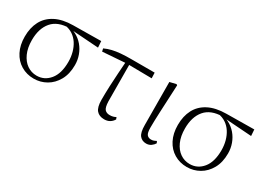

<svg xmlns="http://www.w3.org/2000/svg" viewBox="-24 -1013 2071 1525"><g transform="rotate(30 1011.0 -251.0)"><path d="M277 14Q212 14 160 -17Q108 -48 78.5 -105.5Q49 -163 49 -241Q49 -322 80.5 -382Q112 -442 176.5 -475.5Q241 -509 338 -510L593 -513L597 -455L339 -473L326 -476Q217 -475 164.5 -413Q112 -351 112 -245Q112 -174 135 -123Q158 -72 197 -45Q236 -18 285 -18Q356 -18 403 -75Q450 -132 450 -239Q450 -284 439 -324.5Q428 -365 407 -397.5Q386 -430 354.5 -451Q323 -472 281 -478L291 -487Q340 -484 380 -463Q420 -442 448.5 -408.5Q477 -375 492.5 -332.5Q508 -290 508 -243Q508 -161 475.5 -103.5Q443 -46 390.5 -16Q338 14 277 14Z M641 -444 635 -470Q667 -485 701 -493Q735 -501 776 -504.5Q817 -508 870 -508H1086L1088 -457L860 -460ZM923 14Q877 14 852.5 -14.5Q828 -43 828 -111Q828 -170 830.5 -232.5Q833 -295 837.5 -358Q842 -421 846 -481H880L882 -125Q884 -71 900 -54Q916 -37 944 -37Q961 -37 974.5 -40.5Q988 -44 1000 -51L1007 -33Q994 -11 973 1.5Q952 14 923 14Z M1308 14Q1270 14 1248 -13Q1226 -40 1226 -109L1224 -502L1282 -516L1291 -510Q1287 -424 1284 -362.5Q1281 -301 1279 -256.5Q1277 -212 1276 -178Q1275 -144 1275 -114Q1275 -65 1288.5 -49Q1302 -33 1326 -33Q1341 -33 1352 -37.5Q1363 -42 1373 -47L1381 -30Q1372 -14 1353 0Q1334 14 1308 14Z M1681 14Q1616 14 1564 -17Q1512 -48 1482.5 -105.5Q1453 -163 1453 -241Q1453 -322 1484.5 -382Q1516 -442 1580.5 -475.5Q1645 -509 1742 -510L1997 -513L2001 -455L1743 -473L1730 -476Q1621 -475 1568.5 -413Q1516 -351 1516 -245Q1516 -174 1539 -123Q1562 -72 1601 -45Q1640 -18 1689 -18Q1760 -18 1807 -75Q1854 -132 1854 -239Q1854 -284 1843 -324.5Q1832 -365 1811 -397.5Q1790 -430 1758.5 -451Q1727 -472 1685 -478L1695 -487Q1744 -484 1784 -463Q1824 -442 1852.5 -408.5Q1881 -375 1896.5 -332.5Q1912 -290 1912 -243Q1912 -161 1879.5 -103.5Q1847 -46 1794.5 -16Q1742 14 1681 14Z"/></g></svg>

Font: Noto Serif HK ExtraLight
Style: Regular
Weight: 200
Designer: Ryoko NISHIZUKA 西塚涼子 (kana & ideographs); Frank Grießhammer (Latin, Greek & Cyrillic); Wenlong ZHANG 张文龙 (bopomofo); San
Foundry: Adobe
Version: Version 2.002-H1;hotconv 1.1.0;makeotfexe 2.6.0